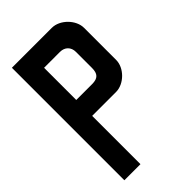

<svg xmlns="http://www.w3.org/2000/svg" viewBox="-195 -683 747 747"><g transform="rotate(-45 179.0 -309.5)"><path d="M333.3 -530.3V-353.2C333.3 -310.1 289.5 -265.7 244.8 -265.7H113.4V0H24.9V-618.9H244.8C288.9 -618.9 333.3 -574 333.3 -530.3ZM244.8 -398V-486.6C244.8 -512.8 227.3 -530.3 201 -530.3H113.4V-353.2H201C232.5 -353.2 244.8 -366.6 244.8 -398Z"/></g></svg>

Font: Ulica
Style: Regular
Weight: 400
Version: Version